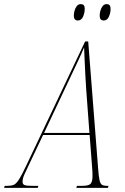

<svg xmlns="http://www.w3.org/2000/svg" viewBox="-77 -916 609 936"><path d="M-57 0 -54 -10H-41Q-22 -10 -10 -15Q2 -20 15.5 -41Q29 -62 51 -109L338 -714H353L401 -99Q404 -57 408 -38.5Q412 -20 420.5 -15Q429 -10 443 -10H452L449 0H295L298 -10H324Q353 -10 363.5 -19Q374 -28 374 -59Q374 -70 373.5 -79.5Q373 -89 372 -101L360 -258H133L59 -102Q49 -82 41 -63.5Q33 -45 33 -30Q33 -17 43.5 -13.5Q54 -10 79 -10H110L107 0ZM253 -512 138 -268H359L343 -484Q341 -514 339 -551Q337 -588 335.5 -624Q334 -660 333 -685Q325 -666 318.5 -651.5Q312 -637 304 -620Q296 -603 284 -577.5Q272 -552 253 -512ZM428 -816Q420 -816 414.5 -821Q409 -826 409 -842Q409 -851 412.5 -864Q416 -877 423.5 -886.5Q431 -896 443 -896Q452 -896 457 -891Q462 -886 462 -870Q462 -854 454 -835Q446 -816 428 -816ZM302 -816Q294 -816 288.5 -821Q283 -826 283 -842Q283 -851 286.5 -864Q290 -877 297.5 -886.5Q305 -896 317 -896Q326 -896 331 -891Q336 -886 336 -872Q336 -854 328 -835Q320 -816 302 -816Z"/></svg>

Font: Noto Serif Display ExtraCondensed Thin
Style: Italic
Weight: 100
Width: 2
Italic angle: -12°
Designer: Monotype Design Team
Foundry: Monotype Imaging Inc.
Version: Version 2.009